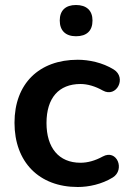

<svg xmlns="http://www.w3.org/2000/svg" viewBox="-20 -738 512 768"><path d="M284 -593C327 -593 350 -615 350 -656C350 -696 326 -718 284 -718C242 -718 219 -696 219 -656C219 -616 242 -593 284 -593ZM291 10C335 10 387 -1 431 -28C481 -59 448 -143 391 -112C360 -95 330 -87 302 -87C215 -87 166 -147 166 -246C166 -346 215 -402 302 -402C330 -402 361 -393 391 -376C446 -345 488 -427 435 -460C390 -488 335 -499 291 -499C136 -499 38 -403 38 -247C38 -90 136 10 291 10Z"/></svg>

Font: Nunito
Style: Bold
Weight: 700
Designer: Vernon Adams
Foundry: Vernon Adams
Version: Version 3.602